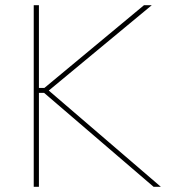

<svg xmlns="http://www.w3.org/2000/svg" viewBox="-20 -720 659 740"><path d="M110 0H130V-362H150L572 0H600L168 -371L565 -700H535L151 -381H130V-700H110Z"/></svg>

Font: Fixel Text Thin
Style: Regular
Weight: 100
Width: 4
Designer: AlfaBravo + MacPaw
Foundry: Kyrylo Tkachov, Marchela Mozhyna, Serhii Makarenko, Maria Weinstein, Zakhar Kryvoshyya
Version: Version 1.211